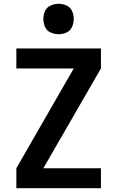

<svg xmlns="http://www.w3.org/2000/svg" viewBox="-20 -990 616 1010"><path d="M66 0H511V-105H208L511 -630V-735H66V-630H368L66 -105ZM288 -810Q310 -810 330 -819Q350 -828 359 -848.5Q368 -869 368 -890Q368 -912 359 -932Q350 -952 330 -961Q310 -970 288 -970Q267 -970 246.5 -961Q226 -952 217 -932Q208 -912 208 -890Q208 -869 217 -848.5Q226 -828 246.5 -819Q267 -810 288 -810Z"/></svg>

Font: Iosevka Sparkle
Style: Bold
Weight: 700
Designer: Belleve Invis
Foundry: Belleve Invis
Version: Version 4.5.0; ttfautohint (v1.8.3)